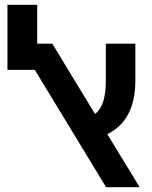

<svg xmlns="http://www.w3.org/2000/svg" viewBox="-20 -780 634 800"><path d="M422 0 125 -489H11V-760H135V-598H198L376 -305Q400 -324 410.5 -358.5Q421 -393 421 -446V-598H544V-445Q544 -278 427 -221L562 0Z"/></svg>

Font: Noto Sans Hebrew SemiCondensed SemiBold
Style: Regular
Weight: 600
Width: 4
Designer: Monotype Design Team
Foundry: Monotype Imaging Inc.
Version: Version 2.004; ttfautohint (v1.8.4.7-5d5b)